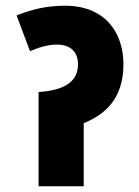

<svg xmlns="http://www.w3.org/2000/svg" viewBox="-20 -652 485 672"><path d="M208 -632C141 -632 92 -619 38 -598L85 -473C114 -485 145 -496 179 -496C229 -496 253 -468 253 -427C253 -369 210 -336 115 -330V0H273V-221C348 -251 412 -307 412 -427C412 -541 345 -632 208 -632Z"/></svg>

Font: Noto Sans Devanagari UI Condensed Black
Style: Regular
Weight: 900
Width: 3
Designer: Jelle Bosma - Monotype Design Team
Foundry: Monotype Imaging Inc.
Version: Version 2.004